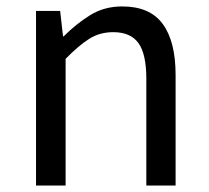

<svg xmlns="http://www.w3.org/2000/svg" viewBox="-20 -577 650 597"><path d="M92 0V-543H167L176 -464H178Q217 -503 260.5 -530Q304 -557 360 -557Q446 -557 486 -502.5Q526 -448 526 -344V0H435V-332Q435 -409 410.5 -443Q386 -477 332 -477Q290 -477 257 -456Q224 -435 184 -394V0Z"/></svg>

Font: Noto Sans TC
Style: Regular
Weight: 400
Designer: Ryoko NISHIZUKA  (kana, bopomofo & ideographs); Paul D. Hunt (Latin, Greek & Cyrillic); Sandoll Communications , Soo-you
Foundry: Adobe
Version: Version 2.004-H2;hotconv 1.0.118;makeotfexe 2.5.65603